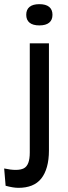

<svg xmlns="http://www.w3.org/2000/svg" viewBox="-61 -725 328 922"><path d="M28 177Q15 177 -0.5 174.5Q-16 172 -34 167L-41 84Q24 98 53 83.5Q82 69 82 8V-517H174V-2Q174 42 164.5 76Q155 110 137 132.5Q119 155 91.5 166Q64 177 28 177ZM128 -603Q97 -603 81 -616Q65 -629 65 -654Q65 -679 81 -692Q97 -705 128 -705Q159 -705 175 -692Q191 -679 191 -654Q191 -629 175 -616Q159 -603 128 -603Z"/></svg>

Font: Bricolage Grotesque 28pt
Style: Regular
Weight: 400
Version: Version 1.001;gftools[0.9.33.dev8+g029e19f]